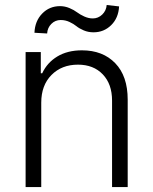

<svg xmlns="http://www.w3.org/2000/svg" viewBox="-20 -756 620 776"><path d="M146.7 -340.9V0H83.5V-545.5H144.9V-459.9H150.6Q170.5 -502.8 211.6 -527.7Q252.8 -552.6 311.1 -552.6Q395.6 -552.6 445.8 -500.5Q496.1 -448.5 496.1 -353.3V0H432.9V-349.4Q432.9 -416.2 395.4 -455.4Q358 -494.7 295.1 -494.7Q229.4 -494.7 188 -452.9Q146.7 -411.2 146.7 -340.9ZM170.5 -620.7 119.3 -623.6Q121.1 -670.8 150.4 -701Q179.7 -731.2 222.7 -731.2Q242.2 -731.2 260.7 -723.4Q279.1 -715.6 291.4 -706.3Q303.6 -697.1 320.8 -689.3Q338.1 -681.5 355.1 -681.5Q376.8 -681.5 393.1 -697.1Q409.4 -712.7 411.2 -735.8L461.3 -730.1Q458.8 -683.2 429.3 -654.3Q399.9 -625.4 358 -625.4Q336.6 -625.4 318.4 -633.2Q300.1 -641 288.9 -650.2Q277.7 -659.4 260.8 -667.3Q244 -675.1 225.5 -675.1Q203.1 -675.1 187.5 -659.4Q171.9 -643.8 170.5 -620.7Z"/></svg>

Font: Inter Light BETA
Style: Regular
Weight: 300
Designer: Rasmus Andersson
Foundry: rsms
Version: Version 3.011;git-f93a4a705